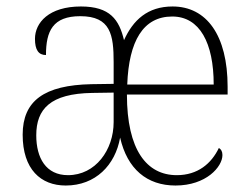

<svg xmlns="http://www.w3.org/2000/svg" viewBox="-20 -563 772 593"><path d="M183 10C275 10 336 -53 351 -138C373 -41 434 10 522 10C617 10 667 -48 667 -84C667 -95 663 -102 656 -106C633 -58 591 -22 526 -22C433 -22 372 -100 372 -271H683V-295C683 -454 618 -543 513 -543C436 -543 391 -501 363 -439C348 -502 320 -543 230 -543C131 -543 88 -493 88 -443C88 -409 99 -393 122 -393C122 -467 143 -513 228 -513C322 -513 331 -455 331 -371V-304L262 -303C117 -300 50 -252 50 -147C50 -40 106 10 183 10ZM640 -302H373C378 -436 422 -512 512 -512C597 -512 640 -430 640 -302ZM190 -22C122 -22 92 -75 92 -145C92 -226 135 -274 265 -276L331 -277V-186C331 -100 275 -22 190 -22Z"/></svg>

Font: Noto Serif Ethiopic SemiCondensed ExtraLight
Style: Regular
Weight: 200
Width: 4
Designer: Monotype Design Team
Foundry: Monotype Imaging Inc.
Version: Version 2.102